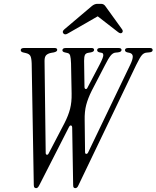

<svg xmlns="http://www.w3.org/2000/svg" viewBox="-20 -970 815 1000"><path d="M372 10Q368 10 364.5 7Q361 4 361 -6L356 -304Q356 -315 350 -316.5Q344 -318 339 -308L185 -6Q180 4 176 7Q172 10 168 10Q164 10 160 7Q156 4 156 -6L145 -640Q144 -668 138 -679Q132 -690 113 -694L100 -697Q88 -700 88 -709Q88 -715 93 -717.5Q98 -720 105 -720H265Q278 -720 278 -710Q278 -701 260 -697L248 -695Q231 -692 221.5 -683.5Q212 -675 212 -653L218 -174Q218 -165 224 -164Q230 -163 234 -172L316 -329Q336 -368 345 -403Q354 -438 353 -483L350 -640Q349 -668 345.5 -680Q342 -692 331 -694L318 -697Q305 -700 305 -708Q305 -720 323 -720H457Q470 -720 470 -710Q470 -700 452 -697L440 -695Q427 -693 422.5 -684Q418 -675 418 -653L420 -518Q420 -508 426 -506.5Q432 -505 436 -514L498 -632Q518 -670 518 -682Q518 -694 509 -695L499 -697Q486 -700 486 -709Q486 -720 503 -720H597Q613 -720 613 -710Q613 -699 593 -697L582 -696Q568 -695 556 -680Q544 -665 527 -631L458 -498Q438 -458 429 -423.5Q420 -389 421 -344L423 -178Q423 -169 429 -168.5Q435 -168 439 -176L658 -632Q672 -661 671.5 -676Q671 -691 654 -695L644 -697Q631 -700 631 -709Q631 -720 648 -720H761Q775 -720 775 -709Q775 -698 755 -697L744 -696Q730 -695 719.5 -683.5Q709 -672 689 -631L389 -6Q385 4 380.5 7Q376 10 372 10ZM334 -796Q318 -786 310 -796Q302 -806 315 -817L459 -939Q473 -950 487 -950H506Q520 -950 528 -939L616 -817Q622 -808 617 -801Q610 -792 596 -802L489 -885Z"/></svg>

Font: Instrument Serif
Style: Italic
Weight: 400
Italic angle: -13°
Designer: Rodrigo Fuenzalida
Foundry: fragTYPE
Version: Version 1.000; ttfautohint (v1.8.4.7-5d5b);gftools[0.9.27]